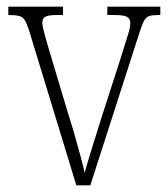

<svg xmlns="http://www.w3.org/2000/svg" viewBox="-20 -556 505 576"><path d="M68 -462Q61 -484 55 -494.5Q49 -505 37.5 -508Q26 -511 5 -511V-536H169V-511H153Q126 -511 116.5 -506Q107 -501 107 -488Q107 -477 114 -452.5Q121 -428 127 -407L186 -210Q195 -182 204.5 -149Q214 -116 222 -86Q230 -56 234 -37Q239 -57 252.5 -101Q266 -145 287 -211L338 -369Q353 -418 362 -445.5Q371 -473 371 -486Q371 -500 361 -505.5Q351 -511 322 -511H302V-536H461V-511H457Q438 -511 428 -508Q418 -505 412 -493.5Q406 -482 398 -457L251 0H209Z"/></svg>

Font: Noto Serif Ethiopic Condensed ExtraLight
Style: Regular
Weight: 200
Width: 3
Designer: Monotype Design Team
Foundry: Monotype Imaging Inc.
Version: Version 2.102; ttfautohint (v1.8.4.7-5d5b)